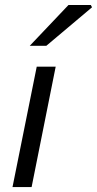

<svg xmlns="http://www.w3.org/2000/svg" viewBox="-20 -755 392 775"><path d="M30.5 0 128.3 -486H204.8L107.6 0ZM100 -570 256.3 -734.7H346.6L351.5 -725.6L166.8 -570Z"/></svg>

Font: Source Sans 3
Style: Italic
Weight: 200
Italic angle: -11°
Designer: Paul D. Hunt
Foundry: Adobe
Version: Version 3.046;hotconv 1.0.118;makeotfexe 2.5.65603